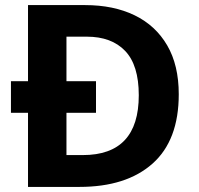

<svg xmlns="http://www.w3.org/2000/svg" viewBox="-20 -734 780 754"><path d="M314 -714Q426 -714 508.5 -674Q591 -634 636.5 -556Q682 -478 682 -364Q682 -183 579 -91.5Q476 0 292 0H90V-291H23V-415H90V-714ZM321 -590H241V-415H357V-291H241V-125H305Q525 -125 525 -360Q525 -478 471.5 -534Q418 -590 321 -590Z"/></svg>

Font: Noto Sans
Style: Bold
Weight: 700
Designer: Monotype Design Team
Foundry: Monotype Imaging Inc.
Version: Version 2.000;GOOG;noto-source:20170915:90ef993387c0; ttfaut